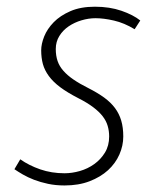

<svg xmlns="http://www.w3.org/2000/svg" viewBox="-20 -548 460 578"><path d="M308.6 -137.2Q308.6 -153.8 304.2 -168.9Q299.8 -184.1 289.1 -198Q278.3 -211.9 260.5 -225.3Q242.7 -238.8 215.8 -252.4Q182.6 -269.5 161.1 -285.6Q139.6 -301.8 127 -319.1Q114.3 -336.4 109.1 -355.2Q104 -374 104 -396.5Q104 -415.5 113 -438.2Q122.1 -460.9 141.6 -481Q161.1 -501 191.9 -514.4Q222.7 -527.8 265.6 -527.8Q310.1 -527.8 345.5 -515.6Q380.9 -503.4 402.3 -486.3L385.3 -460Q354 -479 323 -486.1Q292 -493.2 267.6 -493.2Q246.6 -493.2 225.3 -486.8Q204.1 -480.5 186.8 -468.8Q169.4 -457 158.7 -439.7Q147.9 -422.4 147.9 -400.4Q147.9 -380.4 153.3 -364.5Q158.7 -348.6 170.7 -335Q182.6 -321.3 201.2 -308.6Q219.7 -295.9 246.1 -282.7Q273.9 -268.6 293.7 -254.2Q313.5 -239.7 326.2 -222.7Q338.9 -205.6 345 -184.8Q351.1 -164.1 351.1 -137.2Q351.1 -109.4 339.4 -82.8Q327.6 -56.2 305.2 -35.6Q282.7 -15.1 249.8 -2.4Q216.8 10.3 174.3 10.3Q147.5 10.3 124.5 5.4Q101.6 0.5 82.5 -6.8Q63.5 -14.2 48.8 -22.7Q34.2 -31.2 23.4 -38.6L41 -68.4Q67.4 -49.8 101.3 -38.1Q135.3 -26.4 174.3 -26.4Q196.8 -26.4 220.5 -33.2Q244.1 -40 263.7 -54Q283.2 -67.9 295.9 -88.6Q308.6 -109.4 308.6 -137.2Z"/></svg>

Font: Ufes Sans Thin
Style: Italic
Weight: 100
Designer: Ricardo Esteves & Thais Bronze
Foundry: ProDesignUfes - Ricardo Esteves, Thais Bronze
Version: Version 2.0